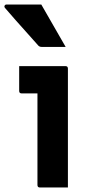

<svg xmlns="http://www.w3.org/2000/svg" viewBox="-43 -831 413 851"><path d="M123 -11V-417H53Q42 -417 42 -428V-538H247Q258 -538 258 -527V0H134Q123 0 123 -11ZM140 -811Q167 -764 194 -717Q221 -670 248 -623H142Q131 -623 125 -631Q96 -664 72 -690.5Q48 -717 26 -742Q4 -767 -21 -796Q-25 -801 -22.5 -806Q-20 -811 -14 -811Z"/></svg>

Font: Recursive Sn Lnr St
Style: Bold
Weight: 700
Version: Version 1.079;hotconv 1.0.112;makeotfexe 2.5.65598; ttfautoh